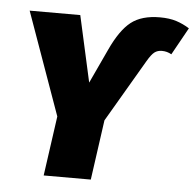

<svg xmlns="http://www.w3.org/2000/svg" viewBox="-51 -768 832 820"><g transform="rotate(5 364.5 -358.0)"><path d="M202 -256 45 -696H262L325 -412L393 -558Q433 -645 478.5 -680.5Q524 -716 602 -716Q643 -716 672.5 -706.5Q702 -697 729 -680L664 -563Q645 -574 623 -574Q604 -574 591 -564Q578 -554 561 -525L404 -257L368 0H166Z"/></g></svg>

Font: Fira Sans Black
Style: Italic
Weight: 900
Italic angle: -8°
Designer: Carrois Corporate & Edenspiekermann AG
Foundry: Carrois Corporate GbR & Edenspiekermann AG
Version: Version 4.203